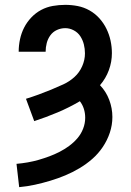

<svg xmlns="http://www.w3.org/2000/svg" viewBox="-20 -548 540 791"><path d="M59 223 48 127Q71 125 94 121Q117 117 139.5 110.5Q162 104 183.5 96Q205 88 225.5 77.5Q246 67 265 53Q284 39 299 21.5Q314 4 322.5 -18Q331 -40 331 -63Q331 -82 325.5 -99.5Q320 -117 309 -131Q265 -105 217.5 -85Q170 -65 121 -49L87 -141Q113 -149 139 -158.5Q165 -168 190.5 -178.5Q216 -189 241 -200.5Q266 -212 286.5 -230.5Q307 -249 318.5 -275Q330 -301 330 -328Q330 -347 325.5 -365Q321 -383 311 -398.5Q301 -414 284 -423Q267 -432 249 -432Q231 -432 214.5 -424.5Q198 -417 187.5 -402.5Q177 -388 172.5 -370.5Q168 -353 168 -335H57V-336Q57 -361 62.5 -386.5Q68 -412 79.5 -434.5Q91 -457 109 -476Q127 -495 149.5 -507Q172 -519 197.5 -523.5Q223 -528 249 -528Q275 -528 300.5 -523Q326 -518 349 -505Q372 -492 389.5 -472.5Q407 -453 418.5 -429.5Q430 -406 435.5 -380.5Q441 -355 441 -329Q441 -293 428.5 -259Q416 -225 392 -197Q417 -171 430 -136.5Q443 -102 443 -66Q443 -33 432.5 -1.5Q422 30 403.5 57.5Q385 85 360.5 106.5Q336 128 307.5 145Q279 162 249 174.5Q219 187 187.5 196.5Q156 206 124 213Q92 220 59 223Z"/></svg>

Font: Iosevka Curly
Style: Bold
Weight: 700
Monospace: yes
Designer: Belleve Invis
Foundry: Belleve Invis
Version: Version 22.1.2; ttfautohint (v1.8.4)